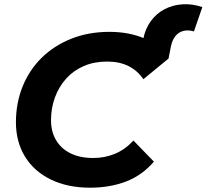

<svg xmlns="http://www.w3.org/2000/svg" viewBox="-20 -860 960 892"><path d="M399 12Q293 12 215 -26.5Q137 -65 95.5 -133.5Q54 -202 54 -292Q54 -381 85 -458Q116 -535 173.5 -591.5Q231 -648 311 -680Q391 -712 488 -712Q582 -712 654 -680Q726 -648 763 -588L646 -492Q619 -532 577 -553Q535 -574 478 -574Q418 -574 370 -553.5Q322 -533 288 -495.5Q254 -458 235.5 -408Q217 -358 217 -302Q217 -249 240 -209.5Q263 -170 307 -148Q351 -126 413 -126Q467 -126 514 -145.5Q561 -165 600 -207L695 -109Q640 -45 565 -16.5Q490 12 399 12ZM629 -588 645 -676Q654 -725 680 -761Q706 -797 744 -817Q782 -837 827.5 -840Q873 -843 920 -827L881 -714Q855 -722 832.5 -716.5Q810 -711 795 -692.5Q780 -674 774 -644L763 -588Z"/></svg>

Font: Montserrat Thin
Style: Bold Italic
Weight: 700
Italic angle: -11.3°
Version: Version 9.000